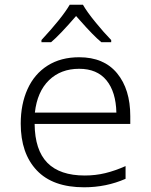

<svg xmlns="http://www.w3.org/2000/svg" viewBox="-20 -785 640 815"><path d="M68 -260Q68 -343 97 -407Q126 -471 182 -506.5Q238 -542 316 -542Q421 -542 477 -474Q533 -406 533 -292V-259H127Q128 -148 181 -94Q234 -40 340 -40Q385 -40 426.5 -50Q468 -60 513 -80V-26Q431 10 337 10Q204 10 136 -62Q68 -134 68 -260ZM474 -307Q472 -395 432 -444Q392 -493 316 -493Q238 -493 188 -444.5Q138 -396 128 -307ZM156 -615Q244 -710 276 -765H332Q349 -735 384.5 -691.5Q420 -648 452 -615V-606H410Q378 -632 318 -700L303 -717Q233 -636 197 -606H156Z"/></svg>

Font: Noto Sans Mono UI Light
Style: Regular
Weight: 300
Monospace: yes
Designer: Monotype Design team
Foundry: Monotype Imaging Inc.
Version: Version 1.000